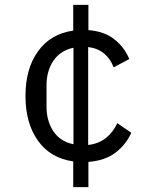

<svg xmlns="http://www.w3.org/2000/svg" viewBox="-20 -650 640 784"><path d="M279 114V9Q186 -4 135 -75.5Q84 -147 84 -258Q84 -370 135.5 -441Q187 -512 279 -525V-630H341V-527Q406 -522 447 -489.5Q488 -457 508 -409L444 -375Q431 -410 405 -431.5Q379 -453 340 -458V-58Q383 -63 412.5 -86.5Q442 -110 459 -147L516 -108Q495 -60 452 -27Q409 6 341 11V114ZM170 -214Q170 -156 198 -114Q226 -72 280 -61V-455Q227 -444 198.5 -402.5Q170 -361 170 -302Z"/></svg>

Font: Lilex Nerd Font
Style: Regular
Weight: 400
Designer: Mike Abbink, Paul van der Laan, Pieter van Rosmalen, Mikhael Khrustik
Foundry: Mikhael Khrustik
Version: Version 2.400; ttfautohint (v1.8.4.7-5d5b);Nerd Fonts 3.3.0